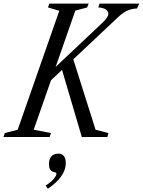

<svg xmlns="http://www.w3.org/2000/svg" viewBox="-73 -782 814 1096"><path d="M119.5 -41.5 218 -22.5 210.5 0H-53L-45.5 -22.5L28 -41.5L265.5 -720.5L201 -739.5L208.5 -761.5H433L424.5 -739.5L357 -721.5ZM339.5 -462 472.5 -41.5 546 -22.5 540 0H394L277 -396.5ZM218 -375 508 -648.5Q545.5 -683 545.5 -703Q545.5 -717.5 531.8 -727.5Q518 -737.5 488 -739.5L495 -761.5H721.5L709.5 -734Q685.5 -732.5 667.5 -726.8Q649.5 -721 633.5 -710.2Q617.5 -699.5 599.5 -682.5L186.5 -294ZM200 295 187.5 277Q204.5 267 218.5 254.5Q232.5 242 240.8 230Q249 218 249 210.5Q249 205 245.5 203.5Q242 202 230 198.5Q206.5 191.5 206.5 154.5Q206.5 127.5 219.8 111.2Q233 95 261 95Q281 95 291.8 109.2Q302.5 123.5 302.5 150Q302.5 187.5 275.8 225.5Q249 263.5 200 295Z"/></svg>

Font: Libre Caslon Condensed
Style: Italic
Weight: 400
Italic angle: -22.583°
Designer: Pablo Impallari, Rodrigo Fuenzalida, Katja Schimmel, Ertekin Erdin
Foundry: Pablo Impallari, Rodrigo Fuenzalida
Version: Version 2.000;gftools[0.9.33]